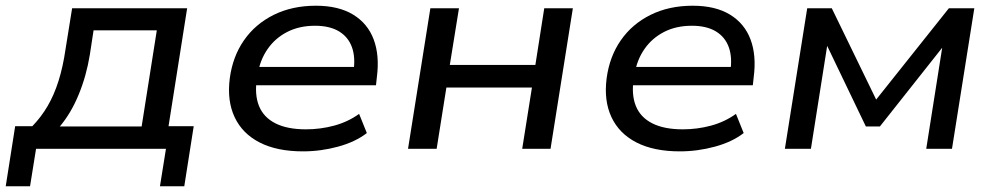

<svg xmlns="http://www.w3.org/2000/svg" viewBox="-45 -520 3480 671"><path d="M-25 131 8 -79H68Q99 -111 121.5 -149.5Q144 -188 159.5 -237Q175 -286 184 -348L207 -491H609L544 -79H632L599 131H514L535 0H81L60 131ZM164 -78H450L503 -414H282L269 -329Q257 -255 230 -189.5Q203 -124 164 -78Z M1014 9Q923 9 862.5 -22Q802 -53 775 -110.5Q748 -168 758 -246Q768 -322 807.5 -379Q847 -436 911.5 -468Q976 -500 1059 -500Q1138 -500 1189 -469Q1240 -438 1261 -382Q1282 -326 1272 -250L1269 -222H830L839 -286H1212L1190 -268Q1198 -319 1185 -355Q1172 -391 1139.5 -410.5Q1107 -430 1056 -430Q1001 -430 959 -408.5Q917 -387 890.5 -349Q864 -311 856 -262L853 -247Q844 -190 860 -150Q876 -110 917.5 -89Q959 -68 1024 -68Q1075 -68 1123 -81Q1171 -94 1210 -122L1237 -55Q1197 -24 1136.5 -7.5Q1076 9 1014 9Z M1381 0 1459 -491H1559L1527 -293H1826L1857 -491H1957L1879 0H1780L1814 -214H1515L1481 0Z M2331 9Q2240 9 2179.5 -22Q2119 -53 2092 -110.5Q2065 -168 2075 -246Q2085 -322 2124.5 -379Q2164 -436 2228.5 -468Q2293 -500 2376 -500Q2455 -500 2506 -469Q2557 -438 2578 -382Q2599 -326 2589 -250L2586 -222H2147L2156 -286H2529L2507 -268Q2515 -319 2502 -355Q2489 -391 2456.5 -410.5Q2424 -430 2373 -430Q2318 -430 2276 -408.5Q2234 -387 2207.5 -349Q2181 -311 2173 -262L2170 -247Q2161 -190 2177 -150Q2193 -110 2234.5 -89Q2276 -68 2341 -68Q2392 -68 2440 -81Q2488 -94 2527 -122L2554 -55Q2514 -24 2453.5 -7.5Q2393 9 2331 9Z M2698 0 2776 -491H2862L3017 -172L3271 -491H3360L3282 0H3192L3252 -380H3269L3030 -78H2981L2836 -380H2849L2789 0Z"/></svg>

Font: Nunito Sans 10pt SemiExpanded Medium
Style: Italic
Weight: 500
Width: 6
Italic angle: -9°
Designer: Vernon Adams
Foundry: Vernon Adams
Version: Version 3.101;gftools[0.9.27]